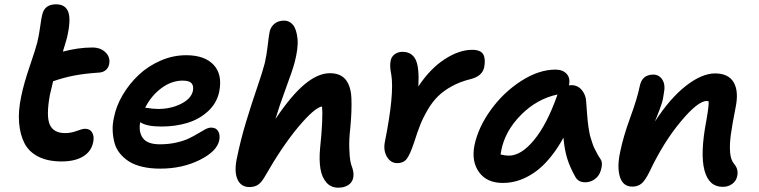

<svg xmlns="http://www.w3.org/2000/svg" viewBox="-20 -788 3504 886"><path d="M264.2 -43Q201.2 -43 157.7 -64.7Q114.3 -86.4 93.5 -126Q72.8 -165.5 68.1 -221.2Q63.5 -276.9 78.1 -344.2Q89.8 -401.9 116.9 -481.4Q144 -561 151.9 -591.8Q160.2 -625.5 165.5 -665.8Q170.9 -706.1 174.8 -720.2Q185.5 -768.1 238.8 -768.1Q282.7 -768.1 295.4 -731.7Q308.1 -695.3 289.1 -613.8Q285.6 -601.1 279.1 -579.6Q272.5 -558.1 270 -549.8Q341.8 -568.8 405.8 -568.8Q444.3 -568.8 467 -546.4Q489.7 -523.9 483.9 -493.2Q481 -476.1 469 -465.3Q457 -454.6 438 -453.1Q371.6 -448.7 324 -439.7Q276.4 -430.7 225.1 -413.1Q212.9 -364.3 210 -349.1Q192.4 -252 209.7 -212.9Q227.1 -173.8 280.8 -173.8Q307.1 -173.8 334 -183.8Q360.8 -193.8 372.1 -193.8Q395.5 -193.8 405.5 -176Q415.5 -158.2 410.2 -132.8Q401.9 -89.4 363.8 -66.2Q325.7 -43 264.2 -43Z M718.8 -9.8Q673.8 -9.8 637.5 -18.3Q601.1 -26.9 576.4 -42.2Q551.8 -57.6 533.9 -79.3Q516.1 -101.1 508.8 -127.2Q501.5 -153.3 500 -183.6Q498.5 -213.9 505.9 -246.1Q516.1 -298.8 546.4 -350.1Q576.7 -401.4 619.9 -442.1Q663.1 -482.9 720.7 -508.1Q778.3 -533.2 838.9 -533.2Q924.3 -533.2 965.8 -488.8Q1007.3 -444.3 991.7 -365.2Q980.5 -311.5 939.5 -274.2Q898.4 -236.8 843.5 -220.5Q788.6 -204.1 724.1 -204.1Q656.7 -204.1 627 -224.1Q618.7 -178.7 639.6 -150.4Q660.6 -122.1 717.8 -122.1Q758.3 -122.1 793.7 -130.1Q829.1 -138.2 852.1 -149.4Q875 -160.6 893.6 -171.9Q912.1 -183.1 927.2 -191.2Q942.4 -199.2 954.1 -199.2Q977.5 -199.2 987.1 -182.1Q996.6 -165 991.7 -140.1Q981.4 -89.8 901.4 -49.8Q821.3 -9.8 718.8 -9.8ZM822.8 -416Q771.5 -416 724.6 -381.1Q677.7 -346.2 649.9 -291Q689.5 -285.2 709 -285.2Q768.1 -285.2 814.9 -308.6Q861.8 -332 870.1 -368.2Q874.5 -392.6 863.5 -404.3Q852.5 -416 822.8 -416Z M1130.9 75.2Q1092.8 75.2 1076.7 41.3Q1060.5 7.3 1071.8 -51.8Q1089.4 -139.2 1115.2 -224.6Q1141.1 -310.1 1166.3 -383.1Q1191.4 -456.1 1201.7 -496.1Q1210.4 -533.2 1215.6 -579.6Q1220.7 -626 1224.6 -643.1Q1229.5 -664.1 1246.6 -678.5Q1263.7 -692.9 1292 -692.9Q1316.4 -692.4 1332.3 -672.9Q1348.1 -653.3 1352.8 -609.9Q1357.4 -566.4 1338.9 -497.1Q1329.6 -462.9 1298.6 -378.9Q1267.6 -294.9 1251 -238.8Q1325.2 -349.1 1386.5 -399.7Q1447.8 -450.2 1502 -450.2Q1551.3 -450.2 1575.2 -420.4Q1599.1 -390.6 1601.6 -335Q1604 -279.3 1596.7 -200.2Q1590.3 -144 1591.8 -104Q1593.3 -64 1596.4 -46.4Q1599.6 -28.8 1606.9 -9.8Q1613.8 13.2 1609.9 32.2Q1606 53.2 1587.4 65.7Q1568.8 78.1 1541 78.1Q1506.8 78.1 1485.8 53.7Q1464.8 29.3 1458.5 -10.5Q1452.1 -50.3 1457 -103Q1471.7 -244.1 1465.8 -296.9Q1430.7 -290.5 1356.2 -201.7Q1281.7 -112.8 1199.7 30.8Q1184.6 56.2 1168.9 65.7Q1153.3 75.2 1130.9 75.2Z M1813.5 -35.2Q1782.7 -35.2 1765.4 -64.7Q1748 -94.2 1756.3 -134.8Q1800.3 -354.5 1785.6 -443.8Q1777.3 -483.4 1782.7 -507.8Q1786.1 -526.4 1801.3 -537.6Q1816.4 -548.8 1837.4 -548.8Q1879.9 -548.8 1897.7 -513.4Q1915.5 -478 1910.6 -389.2Q1965.3 -471.7 2032.2 -514.9Q2099.1 -558.1 2158.7 -558.1Q2198.2 -558.1 2210 -537.1Q2221.7 -516.1 2214.4 -478Q2206.1 -436.5 2151.4 -422.9Q2103.5 -411.1 2065.7 -390.4Q2027.8 -369.6 2002 -344.5Q1976.1 -319.3 1954.6 -283Q1933.1 -246.6 1919.4 -212.4Q1905.8 -178.2 1890.6 -129.9Q1871.6 -73.2 1856.4 -54.2Q1841.3 -35.2 1813.5 -35.2Z M2300.3 56.2Q2226.6 56.2 2190.7 6.6Q2154.8 -43 2169.4 -117.2Q2186.5 -200.2 2245.1 -281.2Q2303.7 -362.3 2385.3 -414.6Q2466.8 -466.8 2543.5 -466.8Q2576.7 -466.8 2594.7 -447.3Q2612.8 -427.7 2605.5 -394Q2609.4 -395 2616.2 -395Q2646 -395 2664.8 -372.6Q2683.6 -350.1 2685.1 -317.9Q2685.5 -312.5 2687.3 -287.6Q2689 -262.7 2689.5 -257.6Q2689.9 -252.4 2691.9 -231.4Q2693.8 -210.4 2695.1 -204.1Q2696.3 -197.8 2699.2 -179.9Q2702.1 -162.1 2705.1 -154.1Q2708 -146 2712.4 -131.1Q2716.8 -116.2 2721.9 -106Q2727.1 -95.7 2733.9 -82.5Q2740.7 -69.3 2749 -57.1Q2759.3 -43.9 2757.3 -25.1Q2755.4 -6.3 2747.6 11.2Q2739.7 28.8 2721.4 41Q2703.1 53.2 2680.2 53.2Q2647.9 53.2 2634.3 26.9Q2610.8 -14.6 2597.9 -55.2Q2585 -95.7 2580.1 -152.8Q2555.2 -106.9 2526.6 -70.6Q2498 -34.2 2470.2 -10.7Q2442.4 12.7 2412.4 28.1Q2382.3 43.5 2355 49.8Q2327.6 56.2 2300.3 56.2ZM2293.5 -95.2Q2293 -91.8 2291.7 -85.2Q2290.5 -78.6 2290 -75.2Q2310.5 -69.8 2328.1 -69.8Q2385.3 -69.8 2444.8 -142.3Q2504.4 -214.8 2551.3 -348.1Q2551.3 -350.1 2553.2 -352.1Q2458 -332 2384.5 -258.1Q2311 -184.1 2293.5 -95.2Z M3314.9 74.2Q3250.5 74.2 3230.5 -3.2Q3210.4 -80.6 3239.7 -232.9Q3252 -302.2 3250 -320.8Q3248.5 -320.8 3245.4 -321.3Q3242.2 -321.8 3240.7 -321.8Q3200.2 -321.8 3120.6 -226.1Q3041 -130.4 2978 2.9Q2958 43.9 2940.9 58.6Q2923.8 73.2 2897.9 73.2Q2854.5 73.2 2840.6 27.8Q2826.7 -17.6 2841.8 -86.9Q2856 -157.2 2888.4 -245.8Q2920.9 -334.5 2932.1 -390.1Q2942.4 -443.8 2995.1 -443.8Q3021.5 -443.8 3036.6 -420.2Q3051.8 -396.5 3043 -355Q3041.5 -341.8 3038.8 -329.6Q3036.1 -317.4 3031.2 -303.5Q3026.4 -289.6 3023.2 -280.8Q3020 -272 3012.7 -253.7Q3005.4 -235.4 3002 -227.1Q3072.3 -335 3145.5 -392.1Q3218.8 -449.2 3279.8 -449.2Q3341.3 -449.2 3365.5 -408.2Q3389.6 -367.2 3375 -294.9Q3358.9 -213.9 3352.5 -166.7Q3346.2 -119.6 3349.1 -84.7Q3352.1 -49.8 3367.2 -32.2Q3389.2 -6.8 3381.8 24.9Q3377.4 46.9 3359.1 60.5Q3340.8 74.2 3314.9 74.2Z"/></svg>

Font: Shantell Sans Bouncy
Style: Italic
Weight: 600
Italic angle: -11.31°
Designer: Stephen Nixon, Anya Danilova, Shantell Martin
Foundry: Arrow Type
Version: Version 1.006;[9816181b4]